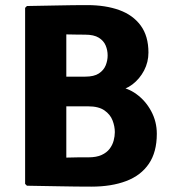

<svg xmlns="http://www.w3.org/2000/svg" viewBox="-20 -708 654 734"><path d="M83 -685Q143 -686 201.8 -687.2Q260.5 -688.5 313.5 -688.5Q383.5 -688.5 436 -669.5Q488.5 -650.5 518 -610.2Q547.5 -570 547.5 -507Q547.5 -470.5 530.8 -438.5Q514 -406.5 486.5 -385.5Q459 -364.5 425.5 -360.5V-376.5Q466 -374 501.2 -348.5Q536.5 -323 558 -283Q579.5 -243 579.5 -196.5Q579.5 -126.5 549 -81.8Q518.5 -37 462.2 -15.8Q406 5.5 329.5 5.5Q271.5 5.5 209.2 4.2Q147 3 83 2L76 -5V-678ZM233.5 -105.5Q258 -106.5 280 -106.5Q302 -106.5 318 -106.5Q348.5 -106.5 368.2 -115.5Q388 -124.5 399 -139Q410 -153.5 414.5 -170.5Q419 -187.5 419 -203Q419 -225 410.2 -247.8Q401.5 -270.5 379.2 -286Q357 -301.5 317 -301.5H173.5V-415H305.5Q339.5 -415 358 -427.2Q376.5 -439.5 384 -458Q391.5 -476.5 391.5 -496Q391.5 -516 384 -534Q376.5 -552 357.8 -563.8Q339 -575.5 305.5 -575.5Q292.5 -575.5 272.5 -575.8Q252.5 -576 233.5 -576.5Z"/></svg>

Font: Signika Light
Style: Bold
Weight: 700
Version: Version 2.003;gftools[0.9.32]